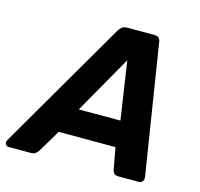

<svg xmlns="http://www.w3.org/2000/svg" viewBox="-149 -810 959 921"><g transform="rotate(15 330.5 -350.0)"><path d="M-29 0Q-41 0 -45.5 -10Q-50 -20 -44 -30L330 -673Q336 -684 346 -692Q356 -700 373 -700H507Q523 -700 530 -692Q537 -684 538 -673L640 -30Q642 -16 635 -8Q628 0 617 0H515Q500 0 494 -7Q488 -14 486 -23L466 -132H184L117 -20Q112 -13 104 -6.5Q96 0 82 0ZM249 -261H456L413 -549Z"/></g></svg>

Font: Rubik SemiBold
Style: Italic
Weight: 600
Italic angle: -12°
Designer: Hubert and Fischer
Foundry: Hubert and Fischer
Version: Version 2.300;gftools[0.9.30]